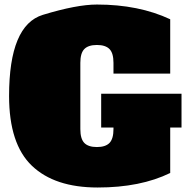

<svg xmlns="http://www.w3.org/2000/svg" viewBox="-20 -812 832 846"><path d="M407.2 -792Q591.3 -792 730 -727.1V-487.8H480V-535.2Q480 -578.1 462.4 -595.9Q444.8 -613.8 407 -613.8Q369.1 -613.8 351.6 -595.9Q334 -578.1 334 -535.2V-243.2Q334 -200.2 351.6 -182.1Q369.1 -164.1 407 -164.1Q444.8 -164.1 462.4 -182.1Q480 -200.2 480 -243.2V-250H425.8V-398.9H779.8V-250H730V-49.8Q599.1 14.2 410.2 14.2Q220.7 14.2 120.4 -81.8Q20 -177.7 20 -389.2Q20 -701.2 168.9 -746.6Q317.9 -792 407.2 -792Z"/></svg>

Font: AlfaSlabOne-Regular
Style: Regular
Weight: 400
Designer: JM Sole
Foundry: JM Sole
Version: Version 1.001